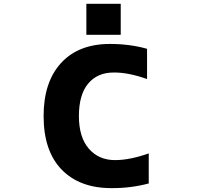

<svg xmlns="http://www.w3.org/2000/svg" viewBox="-20 -972 1040 1004"><path d="M431.6 -790V-952.1H611.3V-790ZM757.8 -169.9V-12.7Q662.1 12.7 561.5 11.7Q396.5 11.7 302.2 -85.4Q208 -182.6 208 -365.2Q208 -543 299.3 -642.6Q390.6 -742.2 554.7 -742.2Q659.2 -742.2 749 -716.8V-558.6Q650.4 -593.8 574.2 -592.8Q489.3 -592.8 440.9 -534.7Q392.6 -476.6 392.6 -365.2Q392.6 -254.9 444.3 -194.8Q496.1 -134.8 581.1 -134.8Q659.2 -134.8 757.8 -169.9Z"/></svg>

Font: GenEi Gothic M Heavy
Style: Regular
Weight: 800
Designer: o_tamon (Modified); [Source Han Sans]
Ryoko NISHIZUKA  (kana & ideographs); Paul D. Hunt (Latin, Greek & Cyrillic); Wenl
Version: Version 1.1a;Original Version 1.004